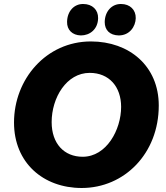

<svg xmlns="http://www.w3.org/2000/svg" viewBox="-20 -923 831 959"><path d="M388 16C601 16 773 -156 773 -396C773 -593 626 -716 434 -716C211 -716 50 -528 50 -311C50 -110 196 16 388 16ZM393 -140C300 -140 238 -206 238 -313C238 -435 312 -559 428 -559C525 -559 585 -490 585 -389C585 -275 512 -140 393 -140ZM384 -746C429 -746 469 -777 470 -832C471 -874 441 -903 396 -903C351 -904 316 -868 315 -814C314 -774 341 -747 384 -746ZM573 -746C628 -746 657 -791 658 -832C659 -874 629 -903 585 -903C539 -904 504 -867 503 -813C503 -773 528 -747 573 -746Z"/></svg>

Font: Fixel Display 20240404 ExBold
Style: Italic
Weight: 800
Italic angle: -10°
Designer: AlfaBravo + MacPaw
Foundry: Kyrylo Tkachov, Marchela Mozhyna, Serhii Makarenko, Maria Weinstein, Zakhar Kryvoshyya
Version: Version 1.211;Glyphs 3.2 (3225)